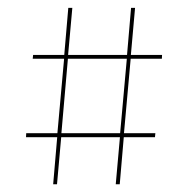

<svg xmlns="http://www.w3.org/2000/svg" viewBox="-20 -605 480 490"><path d="M46.4 -254.9 46.9 -265.1H126.5L143.6 -455.1H63.5L64.5 -464.8H144L154.3 -585H164.6L153.8 -464.8H304.2L314.5 -585H324.7L314 -464.8H393.6L393.1 -455.1H313.5L296.4 -265.1H376.5L375.5 -254.9H295.9L285.6 -134.8H275.4L286.1 -254.9H136.2L125.5 -134.8H115.7L126 -254.9ZM136.7 -265.1H286.6L303.7 -455.1H153.3Z"/></svg>

Font: Znikomit
Style: Regular
Weight: 100
Designer: gluk
Foundry: gluk
Version: Version 0.53